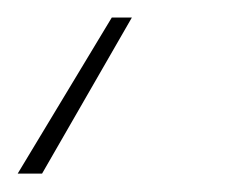

<svg xmlns="http://www.w3.org/2000/svg" viewBox="-52 -3 263 215"><path d="M95.7 16.6 -4.9 191.4H-32.2L73.2 16.6Z"/></svg>

Font: Inter 28pt Thin
Style: Italic
Weight: 250
Italic angle: -9.3988°
Designer: Rasmus Andersson
Foundry: rsms
Version: Version 4.001;git-66647c0bb